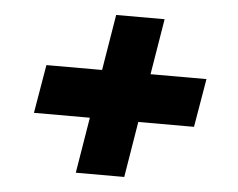

<svg xmlns="http://www.w3.org/2000/svg" viewBox="-43 -609 780 628"><g transform="rotate(5 346.5 -295.0)"><path d="M227.3 -32.7 257.5 -215.9H73.9L100.9 -375H283.7L313.9 -558.2H473L442.8 -375H626.4L599.4 -215.9H416.5L386.4 -32.7Z"/></g></svg>

Font: Inter UI Black
Style: Italic
Weight: 900
Italic angle: -9.39999°
Designer: Rasmus Andersson
Foundry: rsms
Version: 3.2;8d6f07862